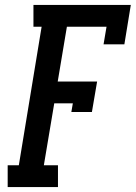

<svg xmlns="http://www.w3.org/2000/svg" viewBox="-20 -755 548 775"><path d="M11 0V-88H56L148 -647H115V-735H508L482 -576H398L410 -647H250L213 -426H372L351 -303H268L274 -338H199L157 -88H214V0Z"/></svg>

Font: Iosevka Curly Slab SmBdObl
Style: Regular
Weight: 600
Italic angle: -9°
Monospace: yes
Designer: Belleve Invis
Foundry: Belleve Invis
Version: Version 11.0.0; ttfautohint (v1.8.3)